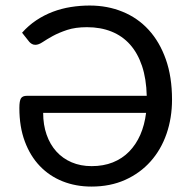

<svg xmlns="http://www.w3.org/2000/svg" viewBox="-20 -671 683 697"><path d="M50.3 0ZM312 6.3Q255.4 6.3 207.5 -12.7Q159.7 -31.7 124.8 -68.1Q89.8 -104.5 70.1 -157.5Q50.3 -210.4 50.3 -278.8Q50.3 -305.2 56.2 -314.2Q62 -323.2 77.6 -323.2H512.7Q511.2 -384.8 495.6 -431.4Q480 -478 452.1 -509.3Q424.3 -540.5 384.8 -556.4Q345.2 -572.3 295.9 -572.3Q253.9 -572.3 223.6 -562.3Q193.4 -552.2 171.6 -540.3Q149.9 -528.3 135 -518.3Q120.1 -508.3 108.4 -508.3Q101.1 -508.3 95.7 -511.5Q90.3 -514.6 86.4 -519L60.1 -552.2Q83.5 -578.6 111.8 -597.4Q140.1 -616.2 171.6 -628.2Q203.1 -640.1 237.1 -645.5Q271 -650.9 305.7 -650.9Q370.1 -650.9 425 -628.4Q480 -606 519.8 -562.5Q559.6 -519 582 -455.6Q604.5 -392.1 604.5 -309.6Q604.5 -242.7 584.5 -185.1Q564.5 -127.4 526.6 -85Q488.8 -42.5 434.6 -18.1Q380.4 6.3 312 6.3ZM312.5 -67.9Q355.5 -67.9 389.6 -81.5Q423.8 -95.2 448.7 -120.6Q473.6 -146 489.3 -181.6Q504.9 -217.3 510.3 -261.2H136.7Q136.7 -217.8 149.2 -182.1Q161.6 -146.5 184.6 -121.1Q207.5 -95.7 240 -81.8Q272.5 -67.9 312.5 -67.9Z"/></svg>

Font: Carlito
Style: Regular
Weight: 400
Designer: Lukasz Dziedzic
Foundry: tyPoland Lukasz Dziedzic
Version: Version 1.104